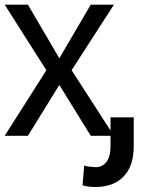

<svg xmlns="http://www.w3.org/2000/svg" viewBox="-21 -565 587 799"><path d="M95.2 -545.5 225.9 -322.4 356.5 -545.5H453.1L277 -272.7L453.1 0H356.5L225.9 -211.6L95.2 0H-1.4L171.9 -272.7L-1.4 -545.5ZM438.9 -76.7H535.5V44Q535.5 126.1 493.3 169.6Q451 213.1 376.4 213.1Q361.5 213.1 348.9 211.6Q336.3 210.2 322.4 206L329.5 123.6Q335.9 126.8 353 128.7Q370 130.7 376.4 130.7Q405.2 130.7 422.1 108.7Q438.9 86.6 438.9 44Z"/></svg>

Font: Inter UI
Style: Regular
Weight: 400
Designer: Rasmus Andersson
Foundry: rsms
Version: Version 2.2